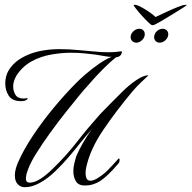

<svg xmlns="http://www.w3.org/2000/svg" viewBox="-20 -772 799 801"><path d="M755 -752Q760 -752 758 -750Q758 -749 742.5 -739Q727 -729 705 -715.5Q683 -702 661 -689Q639 -676 625 -669Q621 -667 615 -667Q611 -667 598.5 -679Q586 -691 571.5 -707Q557 -723 547 -736Q537 -749 537 -750Q539 -752 542 -752Q551 -752 568 -743Q585 -734 602.5 -722Q620 -710 629 -701Q644 -708 669.5 -720Q695 -732 719.5 -742Q744 -752 755 -752ZM646 -594Q636 -594 629.5 -600.5Q623 -607 623 -617Q623 -631 634 -641.5Q645 -652 658 -652Q669 -652 675.5 -645.5Q682 -639 682 -629Q682 -616 671 -605Q660 -594 646 -594ZM549 -594Q539 -594 532 -600.5Q525 -607 525 -617Q525 -631 536.5 -641.5Q548 -652 561 -652Q572 -652 578 -645.5Q584 -639 584 -629Q584 -616 573 -605Q562 -594 549 -594ZM84 9Q66 9 54 -3.5Q42 -16 42 -40Q42 -64 55 -94Q78 -147 118 -207Q158 -267 205.5 -324Q253 -381 295 -423Q309 -438 335.5 -461Q362 -484 392 -505Q422 -526 446 -535Q437 -534 415.5 -538Q394 -542 380 -544Q364 -546 336 -549Q308 -552 276 -552Q237 -552 194 -544.5Q151 -537 113.5 -517Q76 -497 50 -459Q44 -449 39.5 -437Q35 -425 35 -411Q35 -392 44.5 -376.5Q54 -361 78 -361Q82 -361 86 -361.5Q90 -362 94 -363Q95 -363 95 -362Q95 -356 84 -352Q80 -351 76 -350.5Q72 -350 68 -350Q31 -350 16.5 -372.5Q2 -395 2 -423Q2 -460 22 -487.5Q42 -515 74 -532.5Q106 -550 142 -558Q183 -567 228 -567Q248 -567 268 -566Q288 -565 308 -563Q337 -561 369.5 -557.5Q402 -554 434 -554Q448 -554 460.5 -555Q473 -556 486 -558Q491 -557 486 -546Q481 -535 464 -533Q440 -514 415.5 -489.5Q391 -465 371.5 -443.5Q352 -422 342 -410Q335 -403 311 -374Q287 -345 254.5 -304Q222 -263 189 -217.5Q156 -172 130 -130Q110 -98 99 -70.5Q88 -43 88 -27Q88 -10 104 -10Q124 -10 149 -26Q174 -42 202 -70Q255 -121 301 -180Q347 -239 398 -296Q419 -318 440 -339Q461 -360 483 -382L491 -390Q517 -416 547.5 -437Q578 -458 600 -458Q590 -449 570.5 -430.5Q551 -412 533 -391Q465 -310 410.5 -229.5Q356 -149 340 -75Q337 -63 337 -49Q337 -36 341.5 -27Q346 -18 358 -18Q367 -18 381 -25Q410 -42 430 -62.5Q450 -83 475 -111Q479 -111 479 -105Q479 -96 475 -91Q429 -37 399 -17.5Q369 2 334 2Q307 2 296.5 -16Q286 -34 286 -57Q286 -74 290 -90.5Q294 -107 298 -120Q309 -146 326 -175.5Q343 -205 363 -233Q335 -201 312 -172Q289 -143 265 -115Q241 -87 210 -57Q179 -27 146 -9Q113 9 84 9Z"/></svg>

Font: Luxurious Script
Style: Regular
Weight: 400
Designer: Robert E. Leuschke
Foundry: Robert E. Leuschke
Version: Version 1.010; ttfautohint (v1.8.3)